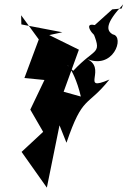

<svg xmlns="http://www.w3.org/2000/svg" viewBox="-20 -576 585 881"><path d="M272 -155 342 -348 206 -415 266 -428 78 -464 77 -506 158 -395 92 -218 184 -209 119 -73 178 29 79 121 195 285 253 -1 285 79C361 -143 378 -81 482 -211C340 -150 481 -267 371 -309C500 -248 554 -409 498 -418C467 -435 462 -468 545 -556L538 -537L495 -533L415 -461C339 -478 459 -359 400 -445C452 -318 423 -366 316 -251C255 -304 315 -285 351 -133Z"/></svg>

Font: Asimov Silicon
Style: Regular
Weight: 400
Designer: Google
Version: Version 2.000980; 2014